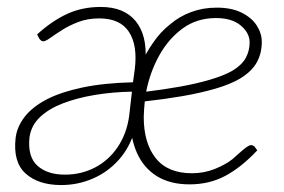

<svg xmlns="http://www.w3.org/2000/svg" viewBox="-20 -525 819 553"><path d="M156 8Q91 8 54 -25Q17 -58 25 -128Q29 -160 51 -188.5Q73 -217 115 -239Q156 -260 217.5 -273Q279 -286 363 -288L368 -324Q377 -394 351.5 -433Q326 -472 266 -472Q233 -472 206.5 -462Q180 -452 159.5 -439Q139 -426 125 -416Q111 -406 105 -406Q101 -406 98 -408.5Q95 -411 93 -414L87 -426Q130 -465 173.5 -485Q217 -505 270 -505Q337 -505 370.5 -464.5Q404 -424 399 -350L368 -149Q353 -99 321.5 -64Q290 -29 247 -10.5Q204 8 156 8ZM167 -22Q214 -22 253.5 -42.5Q293 -63 319 -101.5Q345 -140 352 -191L360 -261Q304 -260 253 -251.5Q202 -243 161.5 -227.5Q121 -212 95.5 -188Q70 -164 65 -130Q59 -74 87.5 -48Q116 -22 167 -22ZM526 6Q470 6 432 -17.5Q394 -41 374.5 -84.5Q355 -128 355 -188Q355 -206 357 -225Q359 -244 363 -263Q370 -301 384.5 -336Q399 -371 421 -402Q431 -417 443.5 -430.5Q456 -444 470 -455Q497 -478 531 -490.5Q565 -503 604 -503Q647 -503 676 -488.5Q705 -474 719.5 -451.5Q734 -429 734 -404Q734 -372 720 -346Q706 -320 672 -299Q643 -282 600 -269.5Q557 -257 504.5 -248Q452 -239 397 -233Q396 -222 395 -209.5Q394 -197 394 -188Q394 -113 428.5 -69.5Q463 -26 533 -26Q568 -26 599 -38.5Q630 -51 650 -67Q658 -74 668.5 -83.5Q679 -93 688.5 -100Q698 -107 703 -107Q706 -107 708 -106Q710 -105 713 -103L721 -92Q675 -43 629 -18.5Q583 6 526 6ZM401 -261Q451 -267 498.5 -275.5Q546 -284 585 -295.5Q624 -307 649 -321Q677 -338 688 -358.5Q699 -379 699 -403Q699 -430 673.5 -451.5Q648 -473 602 -473Q547 -473 506 -443Q465 -413 438.5 -365Q412 -317 401 -261Z"/></svg>

Font: Aleo ExtraLight
Style: Italic
Weight: 250
Italic angle: -7°
Designer: Alessio Laiso
Foundry: Alessio Laiso
Version: Version 2.001;gftools[0.9.29]